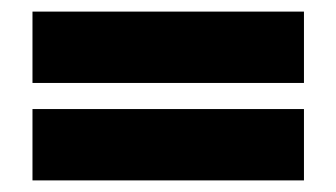

<svg xmlns="http://www.w3.org/2000/svg" viewBox="-20 -508 579 331"><path d="M36 -365V-488H504V-365ZM36 -197V-320H504V-197Z"/></svg>

Font: Foldit
Style: Bold
Weight: 700
Version: Version 1.003